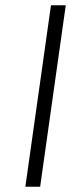

<svg xmlns="http://www.w3.org/2000/svg" viewBox="-20 -707 269 727"><path d="M76 0H132L229 -687H173Z"/></svg>

Font: Secuela Light
Style: Italic
Weight: 300
Italic angle: -8°
Designer: Fernando Haro
Foundry: deFharo
Version: Version 1.708